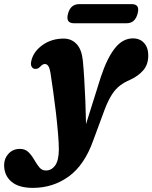

<svg xmlns="http://www.w3.org/2000/svg" viewBox="-130 -667 740 933"><path d="M360 -293Q390 -384 428 -432.2Q466 -480.5 516 -480.5Q550 -480.5 570.2 -458Q590.5 -435.5 590.5 -397.5Q590.5 -353.5 566.2 -325.5Q542 -297.5 503 -279.5Q475.5 -268 453.8 -251.8Q432 -235.5 414 -207.8Q396 -180 378.5 -134.5L324 13Q281.5 134 204.8 190Q128 246 29.5 246Q-39 246 -74.5 215.8Q-110 185.5 -110 135Q-110 103 -88.5 79.8Q-67 56.5 -33 56.5Q-7.5 56.5 8.5 72.5Q24.5 88.5 36.2 109.2Q48 130 60.8 145.8Q73.5 161.5 93 161.5Q120 161.5 137.8 137.5Q155.5 113.5 156 59.5Q156 29.5 152 -18Q148 -65.5 141.8 -119.8Q135.5 -174 128.2 -225.2Q121 -276.5 115 -314.5Q108.5 -356 88 -356Q77 -356 64.5 -342Q52 -329 35.5 -333Q28 -335 22.8 -345Q17.5 -355 23.5 -376.5Q35 -419 78.2 -449.2Q121.5 -479.5 179.5 -479.5Q217 -479.5 242 -453.2Q267 -427 272.5 -373Q276 -338 279.2 -286.5Q282.5 -235 284.8 -176.8Q287 -118.5 288 -64ZM200.5 -600.5Q213 -647 255 -647H510Q551.5 -647 538.5 -600.5Q526.5 -554 485 -554H229.5Q188 -554 200.5 -600.5Z"/></svg>

Font: Fraunces 9pt Soft
Style: Bold Italic
Weight: 700
Italic angle: -16°
Version: Version 1.000;[b76b70a41]